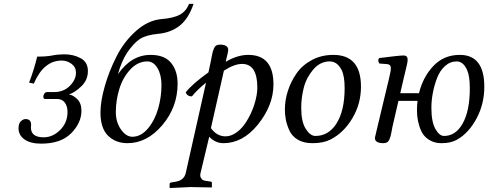

<svg xmlns="http://www.w3.org/2000/svg" viewBox="-20 -718 2482 976"><path d="M138.2 -83Q138.2 -80.1 137.7 -75.9Q137.2 -71.8 137.2 -69.8Q137.2 -20 202.1 -20Q248 -20 285.6 -57.1Q323.2 -94.2 323.2 -148.9Q323.2 -177.7 309.6 -196.3Q295.9 -214.8 270 -214.8H210Q200.2 -214.8 200.2 -227.1Q200.2 -235.8 206.1 -242.9Q211.9 -250 217.8 -250H254.9Q303.7 -250 335 -281.5Q366.2 -313 366.2 -348.1Q366.2 -377 343.5 -393.6Q320.8 -410.2 293.9 -410.2Q202.1 -410.2 151.9 -293L127.9 -297.9Q153.8 -365.7 168.9 -430.2Q216.8 -430.2 245.8 -436Q274.9 -441.9 307.1 -441.9Q354 -441.9 390.4 -421.9Q426.8 -401.9 426.8 -356.9Q426.8 -311 393.3 -279.1Q359.9 -247.1 330.1 -237.8Q350.1 -235.8 372.1 -214.8Q394 -193.8 394 -154.8Q394 -93.8 342 -40.8Q290 12.2 189 12.2Q134.8 12.2 104.5 -9.3Q74.2 -30.8 74.2 -65.9Q74.2 -90.8 86.2 -101.8Q98.1 -112.8 109.9 -112.8Q138.2 -112.8 138.2 -83Z M882.8 -293Q882.8 -173.8 805.2 -82Q727.5 9.8 627.9 9.8Q567.9 9.8 529.3 -28.1Q490.7 -65.9 490.7 -146Q490.7 -203.1 512.7 -280Q534.7 -356.9 572.8 -431.9Q610.8 -506.8 671.9 -561Q732.9 -615.2 801.8 -621.1Q861.8 -626 893.8 -643.1Q925.8 -660.2 940.9 -698.2H963.9Q938 -622.1 892.8 -586.9Q847.7 -551.8 782.7 -545.9Q721.7 -540 690.7 -519.5Q659.7 -499 625.5 -449.2Q596.7 -404.3 579.6 -340.8Q647.5 -439 745.6 -439Q816.4 -439 849.6 -398.4Q882.8 -357.9 882.8 -293ZM652.8 -22.9Q696.8 -22.9 731.7 -64.5Q766.6 -106 783.7 -165Q800.8 -224.1 800.8 -286.1Q800.8 -336.9 780.8 -371.3Q760.7 -405.8 728.5 -405.8Q680.7 -405.8 642.6 -365Q604.5 -324.2 586.7 -266.1Q568.8 -208 568.8 -147.9Q568.8 -97.2 594.7 -60.1Q620.6 -22.9 652.8 -22.9Z M1127.4 -403.8Q1186.5 -439 1242.2 -439Q1370.1 -439 1370.1 -289.1Q1370.1 -182.1 1289.6 -83Q1213.4 9.8 1116.2 9.8Q1074.2 9.8 1043.5 -22.9L999.5 161.1Q995.6 177.2 1001.5 186.5Q1007.3 195.8 1014.4 198.5Q1021.5 201.2 1032.2 202.1L1051.3 205.1Q1057.1 206.1 1057.1 212.9V232.9L1055.2 234.9Q987.3 232.9 948.2 232.9L844.2 237.8L842.3 235.8V216.8Q842.3 210.9 852.5 209L871.1 206.1Q916 199.2 924.3 161.1L1027.3 -297.9Q977.5 -256.8 955.6 -228Q930.7 -228 924.3 -249Q958.5 -292 1039.6 -350.1L1052.2 -409.2Q1053.2 -415 1056.4 -431.6Q1059.6 -448.2 1061.5 -455.1Q1063.5 -461.9 1067.9 -472.4Q1072.3 -482.9 1079.8 -487.1Q1087.4 -491.2 1098.1 -491.2Q1140.1 -491.2 1140.1 -463.9Q1140.1 -459 1137.7 -448Q1135.3 -437 1131.8 -423.3Q1128.4 -409.7 1127.4 -403.8ZM1288.1 -272.9Q1288.1 -393.1 1210.4 -393.1Q1171.4 -393.1 1118.2 -358.9L1052.2 -66.9Q1082 -24.9 1126.5 -24.9Q1154.3 -24.9 1182.1 -44.7Q1210 -64.5 1230.5 -96.7Q1257.8 -139.2 1272.9 -187Q1288.1 -234.9 1288.1 -272.9Z M1511.2 -169.9Q1511.2 -99.1 1534.2 -63Q1557.1 -26.9 1583 -26.9Q1648.9 -26.9 1689 -87.9Q1731.9 -153.8 1731.9 -270Q1731.9 -331.1 1716.8 -361.8Q1694.3 -405.8 1656.2 -405.8Q1607.4 -405.8 1572.3 -364.5Q1537.1 -323.2 1524.2 -272Q1511.2 -220.7 1511.2 -169.9ZM1428.2 -162.1Q1428.2 -209 1443.6 -256.6Q1459 -304.2 1488 -345.7Q1517.1 -387.2 1565.7 -413.1Q1614.3 -439 1674.3 -439Q1815.4 -439 1814.9 -276.9Q1814.9 -189.9 1771 -116.5Q1727.1 -43 1660.2 -8.8Q1622.1 10.3 1567.9 9.8Q1522.9 9.8 1492.9 -8.5Q1462.9 -26.9 1450 -56.9Q1437 -86.9 1432.6 -111.6Q1428.2 -136.2 1428.2 -162.1Z M1898.4 -71.8 1958 -320.8Q1966.8 -356.9 1966.8 -372.1Q1966.8 -390.1 1948.7 -392.1L1908.7 -395Q1897.5 -411.1 1907.7 -422.9Q2009.8 -436 2031.7 -436Q2052.2 -436 2052.2 -415Q2052.2 -407.2 2049.6 -393.6Q2046.9 -379.9 2040.8 -356Q2034.7 -332 2032.2 -320.3L2014.6 -244.1H2109.9Q2129.9 -326.7 2183.1 -382.8Q2236.3 -439 2317.4 -439Q2441.9 -439 2441.9 -276.9Q2441.9 -189.9 2402.8 -116.5Q2363.8 -43 2304.7 -8.8Q2271.5 10.3 2223.6 9.8Q2191.9 9.8 2168 -3.4Q2144 -16.6 2131.3 -34.9Q2118.7 -53.2 2111.1 -78.9Q2103.5 -104.5 2101.6 -123.3Q2099.6 -142.1 2099.6 -162.1Q2099.6 -182.6 2102.5 -205.1H2005.4L1974.6 -71.8Q1973.1 -64.5 1970.5 -49.3Q1967.8 -34.2 1965.6 -26.1Q1963.4 -18.1 1959 -8.3Q1954.6 1.5 1947.3 5.6Q1939.9 9.8 1928.7 9.8Q1885.7 9.8 1885.7 -17.1Q1885.7 -19 1898.4 -71.8ZM2172.9 -169.9Q2172.9 -98.6 2193.1 -62.7Q2213.4 -26.9 2236.8 -26.9Q2295.4 -26.9 2330.6 -87.9Q2368.7 -153.8 2368.2 -270Q2368.2 -331.1 2354.5 -361.8Q2335 -405.8 2301.3 -405.8Q2268.1 -405.8 2241.9 -382.1Q2215.8 -358.4 2201.7 -321.3Q2187.5 -284.2 2180.2 -245.4Q2172.9 -206.5 2172.9 -169.9Z"/></svg>

Font: Linux Libertine
Style: Italic
Weight: 400
Italic angle: -12°
Designer: Philipp H. Poll
Foundry: Philipp H. Poll
Version: Version 5.1.6 ; ttfautohint (v0.9)